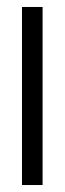

<svg xmlns="http://www.w3.org/2000/svg" viewBox="-20 -530 186 550"><path d="M43 0V-510H102V0Z"/></svg>

Font: Saira Ultra Condensed
Style: Regular
Weight: 400
Width: 1
Designer: Hector Gatti with collaboration of the Omnibus-Type team
Foundry: Omnibus-Type
Version: Version 1.001; ttfautohint (v1.8)